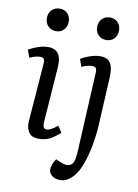

<svg xmlns="http://www.w3.org/2000/svg" viewBox="-104 -820 802 1117"><g transform="rotate(10 297.0 -262.0)"><path d="M92 -686Q92 -715 110 -734Q128 -753 157 -753Q186 -753 203.5 -734.5Q221 -716 221 -687Q221 -658 203.5 -639Q186 -620 157 -620Q128 -620 110 -638.5Q92 -657 92 -686ZM119 -416Q121 -439 116 -448Q111 -457 94 -457Q81 -457 66.5 -453.5Q52 -450 31 -441L15 -486Q34 -497 66 -509Q98 -521 131 -521Q172 -521 190.5 -494Q209 -467 204 -408L181 -90Q180 -68 184 -57.5Q188 -47 204 -47Q226 -47 266 -81L291 -43Q275 -27 243.5 -6.5Q212 14 168 14Q122 14 106 -13.5Q90 -41 93 -77ZM389 -686Q389 -715 407 -734Q425 -753 454 -753Q483 -753 500.5 -734.5Q518 -716 518 -687Q518 -658 500.5 -639Q483 -620 454 -620Q425 -620 407 -638.5Q389 -657 389 -686ZM497 -122Q494 -68 483.5 -8.5Q473 51 455 102.5Q437 154 412 184Q375 229 331 229Q300 229 282 213.5Q264 198 264 179Q264 165 269.5 148.5Q275 132 288 114L329 131Q355 141 375.5 130.5Q396 120 400 82Q403 63 403.5 49Q404 35 405 19Q406 3 407 -23L427 -416Q429 -440 422.5 -448.5Q416 -457 402 -457Q374 -457 339 -441L323 -486Q342 -497 374 -509Q406 -521 439 -521Q480 -521 497.5 -494Q515 -467 512 -408Z"/></g></svg>

Font: Literata 12pt
Style: Italic
Weight: 400
Italic angle: -2°
Designer: Latin by Veronika Burian and Jose Scaglione. Greek by Irene Vlachou. Cyrillic by Vera Evstafieva
Foundry: TypeTogether
Version: Version 3.002